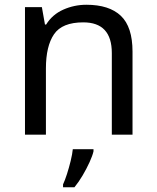

<svg xmlns="http://www.w3.org/2000/svg" viewBox="-20 -566 658 807"><path d="M343 -546Q439 -546 488 -499.5Q537 -453 537 -349V0H450V-343Q450 -472 330 -472Q241 -472 207 -422Q173 -372 173 -278V0H85V-536H156L169 -463H174Q200 -505 246 -525.5Q292 -546 343 -546ZM373 70Q369 88 356.5 115.5Q344 143 327.5 171Q311 199 293 221H245V209Q253 192 261.5 165.5Q270 139 277 110.5Q284 82 286 61H373Z"/></svg>

Font: Noto Sans Chorasmian
Style: Regular
Weight: 400
Designer: Federico Parra Barrios
Foundry: Google LLC
Version: Version 1.004; ttfautohint (v1.8.4.7-5d5b)